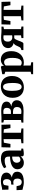

<svg xmlns="http://www.w3.org/2000/svg" viewBox="1919 -2513 832 4710"><g transform="rotate(-90 2335.0 -158.0)"><path d="M223 10Q181 10 145.2 3.2Q109.5 -3.5 81.2 -11.5Q53 -19.5 33 -23L25 -168H122L144 -83Q155 -67 175.5 -54Q196 -41 224.5 -41Q253 -41 271.8 -54.2Q290.5 -67.5 299.8 -91.5Q309 -115.5 309 -148Q309 -198 285.2 -222.8Q261.5 -247.5 224.5 -247.5Q218 -247.5 205.5 -246.5Q193 -245.5 180.8 -244Q168.5 -242.5 162 -241L162.5 -300L219 -301.5Q238 -302.5 255.5 -314.5Q273 -326.5 284.2 -349.5Q295.5 -372.5 295.5 -406Q295.5 -437 286.5 -458Q277.5 -479 261.5 -489.5Q245.5 -500 224.5 -500Q199 -500 179 -491.2Q159 -482.5 152 -473L133 -366.5H38.5L34.5 -521Q59 -521 81.5 -525.8Q104 -530.5 128.2 -536.8Q152.5 -543 181.8 -547.8Q211 -552.5 249 -552.5Q319.5 -552.5 365.5 -536Q411.5 -519.5 433.8 -489Q456 -458.5 456 -416.5Q456 -378.5 436 -349Q416 -319.5 377.5 -299.8Q339 -280 283 -272L285.5 -287Q340.5 -286.5 384 -272.8Q427.5 -259 452.8 -229.2Q478 -199.5 478 -150Q478 -103 452 -66.8Q426 -30.5 370 -10.2Q314 10 223 10Z M696 11Q652 11 615.8 -8Q579.5 -27 558.5 -62.8Q537.5 -98.5 537.5 -148.5Q537.5 -195.5 562.8 -229.2Q588 -263 631.5 -284.8Q675 -306.5 731 -317Q787 -327.5 848 -328V-362.5Q848 -394.5 839.5 -415.8Q831 -437 809.5 -448Q788 -459 750 -459Q695.5 -459 654.2 -444.8Q613 -430.5 590 -420L563.5 -473.5Q578 -486.5 611 -504.8Q644 -523 692 -537.2Q740 -551.5 798.5 -551.5Q869 -551.5 912.5 -530.5Q956 -509.5 976.2 -466.2Q996.5 -423 996.5 -356.5V-54L1044.5 -51V-5.5Q1033.5 -3 1012 0.5Q990.5 4 965.8 7Q941 10 919 10Q883.5 10 869 0.2Q854.5 -9.5 854.5 -40V-70.5Q843.5 -53 821.2 -34Q799 -15 767.5 -2Q736 11 696 11ZM771 -72.5Q789.5 -72.5 811.5 -82.5Q833.5 -92.5 848 -108.5V-275.5Q794.5 -275.5 761.5 -260.8Q728.5 -246 713.2 -221.2Q698 -196.5 698 -166.5Q698 -137 707.2 -116Q716.5 -95 733 -83.8Q749.5 -72.5 771 -72.5Z M1175.5 0V-48.5L1277.5 -61V-486.5L1189.5 -479L1159.5 -318H1072L1077.5 -538H1629.5L1635.5 -318H1548.5L1518 -479L1433.5 -486.5V-61L1538.5 -48.5V0Z M1969 4Q1941.5 4 1911.2 3Q1881 2 1852.8 1Q1824.5 0 1802.5 0H1683V-47L1746.5 -58.5V-478L1684.5 -491.5V-538H1805Q1825 -538 1854.5 -539.8Q1884 -541.5 1916 -542.8Q1948 -544 1974 -544Q2057 -544 2105.8 -527.2Q2154.5 -510.5 2176 -481.8Q2197.5 -453 2197.5 -416Q2197.5 -364.5 2165 -335Q2132.5 -305.5 2079 -295Q2124 -291 2158 -275.2Q2192 -259.5 2211.8 -231Q2231.5 -202.5 2231.5 -161Q2231.5 -114.5 2205.8 -77.2Q2180 -40 2122.5 -18Q2065 4 1969 4ZM1953.5 -49Q2011.5 -49 2038.2 -78Q2065 -107 2065 -154Q2065 -209 2035 -231.8Q2005 -254.5 1958 -254.5H1895V-55Q1901 -53.5 1910.2 -52.2Q1919.5 -51 1930.8 -50Q1942 -49 1953.5 -49ZM1895 -306H1953.5Q1986.5 -306 2006.5 -320.2Q2026.5 -334.5 2035.2 -357.8Q2044 -381 2044 -409Q2044 -434.5 2035.2 -453Q2026.5 -471.5 2007 -481.5Q1987.5 -491.5 1955.5 -491.5Q1939 -491.5 1923.8 -490.5Q1908.5 -489.5 1895 -488Z M2290.5 -265Q2290.5 -338.5 2313 -392.8Q2335.5 -447 2374.2 -482.5Q2413 -518 2462.5 -535.5Q2512 -553 2566 -553Q2648 -553 2706 -520.2Q2764 -487.5 2794.8 -425.8Q2825.5 -364 2825.5 -276.5Q2825.5 -202 2803 -147.8Q2780.5 -93.5 2741.8 -58.2Q2703 -23 2653.5 -5.8Q2604 11.5 2549.5 11.5Q2489 11.5 2441 -7Q2393 -25.5 2359.5 -61Q2326 -96.5 2308.2 -148Q2290.5 -199.5 2290.5 -265ZM2560 -43Q2592 -43 2613 -66.2Q2634 -89.5 2644.5 -138.2Q2655 -187 2655 -263Q2655 -318 2650 -361.5Q2645 -405 2634 -435.8Q2623 -466.5 2604.5 -482.8Q2586 -499 2559 -499Q2526.5 -499 2504.8 -475.8Q2483 -452.5 2472 -403.8Q2461 -355 2461 -278Q2461 -223.5 2466.2 -180Q2471.5 -136.5 2483.2 -105.8Q2495 -75 2513.8 -59Q2532.5 -43 2560 -43Z M2870 238.5V192.5L2930.5 178.5V-444L2870.5 -463.5V-519L3041.5 -551H3049.5L3075 -531L3074.5 -477.5Q3085.5 -494 3107.5 -511.8Q3129.5 -529.5 3160 -541.8Q3190.5 -554 3225.5 -554Q3286.5 -554 3333.8 -525.8Q3381 -497.5 3408 -439.2Q3435 -381 3435 -291Q3435 -227 3415.5 -171.8Q3396 -116.5 3359.5 -75.5Q3323 -34.5 3271.5 -11.8Q3220 11 3155.5 11Q3134 11 3112.8 7.5Q3091.5 4 3080.5 0L3083 76V178.5L3162.5 192.5V238.5ZM3153 -41Q3187.5 -41 3214 -64.8Q3240.5 -88.5 3255.2 -139.2Q3270 -190 3270 -272Q3270 -327.5 3262 -366Q3254 -404.5 3239.8 -428.2Q3225.5 -452 3206.8 -463Q3188 -474 3166 -474Q3145.5 -474 3129 -467.5Q3112.5 -461 3101 -452Q3089.5 -443 3083 -434.5V-69Q3090.5 -57.5 3110 -49.2Q3129.5 -41 3153 -41Z M3461 0V-49L3494.5 -58.5Q3516.5 -65.5 3529.8 -86Q3543 -106.5 3553.8 -133.2Q3564.5 -160 3578.2 -185.8Q3592 -211.5 3614.5 -229Q3637 -246.5 3674 -248.5L3677.5 -233.5Q3626 -236.5 3588.5 -254.8Q3551 -273 3530.5 -303Q3510 -333 3510 -370.5Q3510 -424 3537.8 -463.8Q3565.5 -503.5 3621 -525Q3676.5 -546.5 3760.5 -546.5Q3792 -546.5 3821.2 -544.5Q3850.5 -542.5 3877 -540.2Q3903.5 -538 3924.5 -538H4037V-490L3975.5 -476.5V-59L4038.5 -47.5V0H3756.5V-47.5L3823 -59V-224.5H3754.5Q3736.5 -213.5 3722.5 -187.8Q3708.5 -162 3696.8 -130.5Q3685 -99 3673.8 -69.2Q3662.5 -39.5 3649.8 -20Q3637 -0.5 3621.5 0ZM3769.5 -272.5Q3778 -272.5 3788 -273Q3798 -273.5 3807.5 -274.5Q3817 -275.5 3823 -276V-486.5Q3816.5 -487.5 3806.8 -488.2Q3797 -489 3786.2 -489.8Q3775.5 -490.5 3765 -490.5Q3738 -490.5 3716.2 -480.2Q3694.5 -470 3681.8 -446Q3669 -422 3669 -380.5Q3669 -345.5 3682.5 -321.5Q3696 -297.5 3719 -285Q3742 -272.5 3769.5 -272.5Z M4190 0V-48.5L4292 -61V-486.5L4204 -479L4174 -318H4086.5L4092 -538H4644L4650 -318H4563L4532.5 -479L4448 -486.5V-61L4553 -48.5V0Z"/></g></svg>

Font: Merriweather 60pt ExtraBold
Style: Regular
Weight: 800
Version: Version 2.100